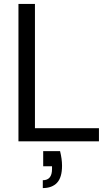

<svg xmlns="http://www.w3.org/2000/svg" viewBox="-20 -720 565 978"><path d="M74 0V-700H158V-67H484V0ZM198 238V198Q245 198 245 141V127H200V50H286Q296 90 296 124Q296 184 270.5 211Q245 238 198 238Z"/></svg>

Font: Firefly Display
Style: Regular
Weight: 400
Designer: Colophon Foundry, Jonny Pinhorn
Foundry: Colophon Foundry
Version: Version 1.200; ttfautohint (v1.8.3)